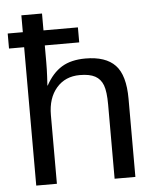

<svg xmlns="http://www.w3.org/2000/svg" viewBox="-52 -770 660 814"><g transform="rotate(-5 278.0 -362.5)"><path d="M154.8 -418.5Q183.1 -470.2 222.9 -494.4Q262.7 -518.6 323.7 -518.6Q409.7 -518.6 450.4 -475.8Q491.2 -433.1 491.2 -332.5V0H402.8V-315.4Q402.8 -371.1 392.6 -398.2Q382.3 -425.3 358.9 -438Q335.4 -450.7 293.9 -450.7Q231.9 -450.7 194.6 -407.7Q157.2 -364.7 157.2 -292V0H69.3V-588.9H4.9V-652.8H69.3V-724.6H157.2V-652.8H303.7V-588.9H157.2V-516.6Q157.2 -486.8 155.5 -455.1Q153.8 -423.3 153.3 -418.5Z"/></g></svg>

Font: Liberation Sans
Style: Regular
Weight: 400
Designer: Steve Matteson
Foundry: Ascender Corporation
Version: Version 2.00.1